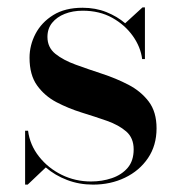

<svg xmlns="http://www.w3.org/2000/svg" viewBox="-20 -490 485 520"><path d="M48 10V-136H56Q61 -97 85.8 -65.8Q110.5 -34.5 147.2 -16.5Q184 1.5 226.5 1.5Q256.5 1.5 283 -7.5Q309.5 -16.5 325.8 -35.5Q342 -54.5 342 -85.5Q342 -116.5 321.8 -134Q301.5 -151.5 269.5 -162.8Q237.5 -174 201.2 -185.2Q165 -196.5 133 -213.2Q101 -230 80.5 -258.5Q60 -287 60 -333.5Q60 -367.5 76.2 -398.5Q92.5 -429.5 124.2 -449.2Q156 -469 203.5 -469Q239 -469 268.2 -457.2Q297.5 -445.5 319 -427L366 -470H372.5V-330H365Q361 -362.5 339.8 -392.5Q318.5 -422.5 284 -441.8Q249.5 -461 204 -461Q177 -461 155.5 -452.5Q134 -444 121.2 -428.2Q108.5 -412.5 108.5 -390Q108.5 -361.5 130 -344.2Q151.5 -327 185.2 -314.8Q219 -302.5 256.5 -290.2Q294 -278 327.8 -260.5Q361.5 -243 382.8 -215Q404 -187 404 -142.5Q404 -96 380.8 -61.8Q357.5 -27.5 318.5 -8.8Q279.5 10 232 10Q194.5 10 161.8 -2.5Q129 -15 104 -36.5L55 10Z"/></svg>

Font: BodoniModa_28ptMedium
Style: Regular
Weight: 500
Designer: Owen Earl
Foundry: indestructible type
Version: Version 2.004